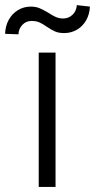

<svg xmlns="http://www.w3.org/2000/svg" viewBox="-66 -738 375 758"><path d="M86.9 -530.3H153.3V0H86.9ZM55.7 -711.9Q75.2 -711.9 89.8 -705.8Q104.5 -699.7 125 -687.5Q141.6 -676.3 154.8 -670.7Q168 -665 183.6 -665Q205.1 -665 220.5 -679.9Q235.8 -694.8 237.3 -717.8L289.1 -711.9Q287.6 -681.2 273.7 -657.2Q259.8 -633.3 237.1 -620.4Q214.4 -607.4 187.5 -607.4Q166 -607.4 151.4 -613.8Q136.7 -620.1 118.2 -632.8Q102.5 -644 89.4 -649.7Q76.2 -655.3 58.6 -655.3Q37.1 -655.3 22.5 -640.1Q7.8 -625 6.8 -602.5L-45.9 -604.5Q-44.9 -635.7 -31.2 -660.2Q-17.6 -684.6 5.1 -698.2Q27.8 -711.9 55.7 -711.9Z"/></svg>

Font: Pretendard GOV Light
Style: Regular
Weight: 300
Designer: Base glyphs from Inter by Rasmus Andersson; Hangeul glyphs from Noto Sans CJK(Source Han Sans) by Jang Soo-young and Kan
Foundry: Kil Hyung-jin
Version: Version 1.309